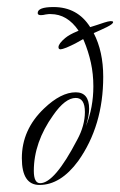

<svg xmlns="http://www.w3.org/2000/svg" viewBox="-20 -522 341 545"><path d="M92 3Q42 3 42 -73Q42 -154 105 -214Q153 -260 195 -260Q233 -260 233 -213Q233 -193 224 -164Q245 -217 245 -277Q245 -312 238 -344Q231 -376 218 -407Q217 -409 216 -411Q206 -405 194.5 -399Q183 -393 169 -387Q156 -382 152 -382Q146 -382 146 -388Q146 -398 165 -414Q177 -424 199 -433Q201 -434 203 -435Q171 -482 124 -482Q122 -482 118.5 -482Q115 -482 110 -481Q106 -480 102.5 -479.5Q99 -479 96 -479Q87 -479 87 -485Q87 -502 132 -502Q200 -502 236 -445Q245 -448 255 -451Q265 -454 276 -458Q298 -465 301 -460V-459Q301 -454 283 -445Q275 -441 266 -437Q257 -433 246 -428Q273 -376 273 -304Q273 -165 202 -65Q152 3 92 3ZM94 -2Q135 -2 199 -125Q210 -145 215.5 -165Q221 -185 221 -204Q221 -244 195 -244Q165 -244 131 -195Q76 -118 76 -37Q76 -2 94 -2Z"/></svg>

Font: Lovers Quarrel
Style: Regular
Weight: 400
Designer: Robert E. Leuschke
Foundry: Robert E. Leuschke
Version: Version 1.010; ttfautohint (v1.8.3)